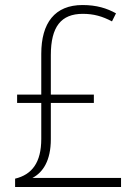

<svg xmlns="http://www.w3.org/2000/svg" viewBox="-20 -836 546 763"><path d="M308 -816C198 -816 144 -745 144 -622V-460H48V-427H144V-284C144 -190 107 -142 40 -126V-93H461V-129H109C151 -151 182 -198 182 -283V-427H353V-460H182V-617C182 -730 223 -781 309 -781C353 -781 387 -771 425 -751L441 -783C405 -803 364 -816 308 -816Z"/></svg>

Font: Noto Sans Kannada UI SemiCondensed ExtraLight
Style: Regular
Weight: 200
Width: 4
Designer: Jelle Bosma - Monotype Design Team
Foundry: Monotype Imaging Inc.
Version: Version 2.005